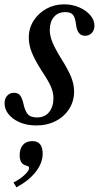

<svg xmlns="http://www.w3.org/2000/svg" viewBox="-44 -554 446 864"><path d="M120.5 10.5Q58 10.5 17.2 -19Q-23.5 -48.5 -23.5 -90Q-23.5 -109.5 -11.8 -123Q0 -136.5 18.5 -136.5Q39.5 -136.5 48.5 -121.8Q57.5 -107 62 -85Q67 -59.5 79.2 -42.5Q91.5 -25.5 122 -25.5Q158 -25.5 177.2 -49.8Q196.5 -74 196.5 -113Q196.5 -136.5 186 -162Q175.5 -187.5 144.5 -234Q112.5 -284 99 -318.2Q85.5 -352.5 85.5 -384.5Q85.5 -426.5 107 -460.5Q128.5 -494.5 164.5 -514.5Q200.5 -534.5 244.5 -534.5Q280.5 -534.5 311.8 -521.2Q343 -508 362 -486Q381 -464 381 -438.5Q381 -418.5 369.2 -405.8Q357.5 -393 339 -393Q304.5 -393 298.5 -441.5Q294.5 -476 284 -487.8Q273.5 -499.5 250 -499.5Q217 -499.5 198.5 -477.5Q180 -455.5 180 -418.5Q180 -393.5 191.5 -365Q203 -336.5 230 -292.5Q263.5 -239.5 276.5 -206.5Q289.5 -173.5 289.5 -143Q289.5 -98.5 267.2 -63.8Q245 -29 206.8 -9.2Q168.5 10.5 120.5 10.5ZM30 289 16.5 267Q44 254 65.5 234.2Q87 214.5 87 202.5Q87 197.5 83.8 195.2Q80.5 193 70.5 190Q44.5 182 44.5 144Q44.5 115.5 59.2 98.2Q74 81 102 81Q148 81 148 138Q148 179 117 219Q86 259 30 289Z"/></svg>

Font: Libre Caslon Condensed Medium Italic
Style: Regular
Weight: 500
Italic angle: -22.583°
Designer: Pablo Impallari, Rodrigo Fuenzalida, Katja Schimmel, Ertekin Erdin
Foundry: Pablo Impallari, Rodrigo Fuenzalida
Version: Version 2.000; ttfautohint (v1.8.4.7-5d5b);gftools[0.9.33]